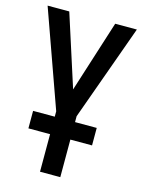

<svg xmlns="http://www.w3.org/2000/svg" viewBox="-110 -779 626 844"><g transform="rotate(15 203.0 -357.0)"><path d="M156.7 0V-170.9H58.1V-250.5H156.7V-274.9L0 -713.9H98.6L203.6 -387.2L307.6 -713.9H406.2L249 -277.3V-250.5H347.7V-170.9H249V0Z"/></g></svg>

Font: Open Sans Condensed Medium
Style: Regular
Weight: 500
Width: 3
Designer: Monotype Design Team
Foundry: Monotype Imaging Inc.
Version: Version 3.000